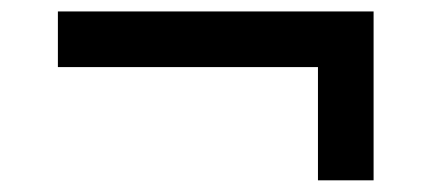

<svg xmlns="http://www.w3.org/2000/svg" viewBox="-20 -430 746 332"><path d="M80.1 -410.2H626V-118.2H529.8V-314H80.1Z"/></svg>

Font: Aldrich [RUS by Daymarius]
Style: Regular
Weight: 400
Designer: Matthew Desmond
Foundry: Matthew Desmond
Version: Version 1.002 August 24, 2018